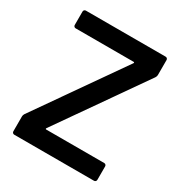

<svg xmlns="http://www.w3.org/2000/svg" viewBox="-165 -819 884 938"><g transform="rotate(30 277.0 -350.0)"><path d="M49 0Q44 0 40.5 -3.5Q37 -7 37 -12V-97Q37 -104 42 -112L379 -594Q380 -595 380 -597Q380 -597 379.5 -598.5Q379 -600 376 -600H49Q44 -600 40.5 -603.5Q37 -607 37 -612V-688Q37 -693 40.5 -696.5Q44 -700 49 -700H499Q504 -700 507.5 -696.5Q511 -693 511 -688V-603Q511 -596 506 -588L169 -106Q168 -105 168 -103Q168 -103 168.5 -101.5Q169 -100 172 -100H499Q504 -100 507.5 -96.5Q511 -93 511 -88V-12Q511 -7 507.5 -3.5Q504 0 499 0Z"/></g></svg>

Font: LinhAnh SemBd
Style: Regular
Weight: 600
Monospace: yes
Designer: Jeremy Tribby
Foundry: Tribby Type
Version: Version 1.408